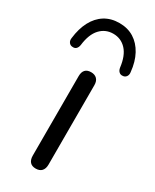

<svg xmlns="http://www.w3.org/2000/svg" viewBox="-230 -797 693 856"><g transform="rotate(30 116.5 -369.5)"><path d="M116 5Q96 5 86 -6.5Q76 -18 76 -39V-448Q76 -469 86 -480Q96 -491 116 -491Q135 -491 146 -480Q157 -469 157 -448V-39Q157 -18 146.5 -6.5Q136 5 116 5ZM-12 -547Q-24 -547 -31 -556Q-38 -565 -36 -579Q-30 -630 -10.5 -667Q9 -704 41 -724Q73 -744 116 -744Q159 -744 191 -724Q223 -704 243 -667Q263 -630 268 -579Q270 -565 263 -556Q256 -547 244 -547Q234 -546 226.5 -553Q219 -560 217 -573Q210 -631 183 -660Q156 -689 116 -689Q76 -689 49 -660Q22 -631 15 -573Q13 -560 6 -553Q-1 -546 -12 -547Z"/></g></svg>

Font: Nunito ExtraLight
Style: Regular
Weight: 400
Version: Version 3.602